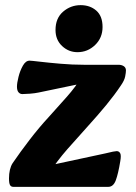

<svg xmlns="http://www.w3.org/2000/svg" viewBox="-20 -727 528 747"><path d="M32 0Q23 0 19 -7Q15 -14 15 -33Q15 -51 18.5 -66Q22 -81 29 -92Q59 -136 95.5 -183.5Q132 -231 169 -271Q207 -313 241 -351.5Q275 -390 297 -427L346 -412L130 -367Q116 -364 97 -362.5Q78 -361 67 -361Q58 -361 52 -368Q46 -375 46 -390Q46 -404 52 -428Q58 -452 69 -471.5Q80 -491 95 -491Q101 -491 135 -487Q169 -483 215.5 -479Q262 -475 306 -475H441Q453 -475 461.5 -469.5Q470 -464 470 -453Q470 -445 467 -429.5Q464 -414 450 -394Q426 -358 393.5 -318.5Q361 -279 321 -235Q282 -192 242 -146.5Q202 -101 170 -51L119 -72L389 -130Q409 -135 419.5 -137Q430 -139 434 -139Q443 -139 447.5 -131Q452 -123 448 -100Q440 -51 430.5 -25.5Q421 0 401 0ZM281.5 -524Q247 -524 221.5 -548Q196 -572 196 -610.4Q196 -656.2 225.5 -681.6Q255 -707 293.8 -707Q330.2 -707 354.6 -685.8Q379 -664.5 379 -622Q379 -579.8 350 -551.9Q321 -524 281.5 -524Z"/></svg>

Font: Alkatra
Style: Regular
Weight: 400
Designer: Suman Bhandary
Version: Version 1.100;gftools[0.9.22]